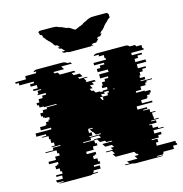

<svg xmlns="http://www.w3.org/2000/svg" viewBox="-190 -1038 1103 1156"><g transform="rotate(-15 361.5 -460.0)"><path d="M779 -54H784V-44H758V-24H692Q692 -20 690 -16Q688 -12 686 -9H652Q648 -5 646 -4H686Q681 0 672 0H514Q508 0 503 -1.5Q498 -3 494 -4H453Q449 -6 445 -9H479Q474 -13 471 -17Q468 -21 466 -23V-24H531L518 -44H544L537 -54H532L522 -69H407L393 -89H408L395 -109H360L356 -114H402L392 -129H413L403 -144H362L349 -164H412L409 -169H376L370 -179H339L326 -199H309L306 -204H352L342 -219H290V-204H240V-199H308V-179H318V-169H319V-164H290V-144H243V-129H298V-114H288V-109H276V-89H298V-69H307V-54H266V-44H301V-24H257Q257 -20 255 -16Q253 -12 251 -9H283Q279 -5 277 -4H246Q241 0 232 0H51Q41 0 36 -4H68Q66 -5 62 -9H29Q27 -12 25 -16Q23 -20 23 -24H66V-44H31V-54H72V-69H63V-89H41V-109H53V-114H63V-129H8V-144H55V-164H84V-169H83V-179H73V-199H5V-204H55V-219H103V-224H50V-229H70V-249H54V-269H55V-274H47V-279H48V-294H10V-299H36V-309H-23V-329H76V-339H13V-359H49V-364H55V-379H73V-389H82V-404H56V-409H46V-419H36V-439H55V-454H82V-464H145V-469H67V-474H41V-489H30V-504H48V-524H74V-539H99V-549H49V-554H55V-574H78V-579H31V-589H60V-609H22V-624H47V-634H-42V-649H-61V-659H6V-673Q6 -677 7 -679H74Q74 -683 78 -689H60Q68 -700 82 -700H240Q251 -700 259 -697Q267 -694 272 -689H290Q294 -685 298 -679H231Q231 -678 231.5 -678Q232 -678 232 -677L243 -659H176L182 -649H201L210 -634H299L305 -624H281L290 -609H327L340 -589H311L317 -579H364L367 -574H344L356 -554H350L353 -549H403L409 -539H384L394 -524H368L380 -504H361L370 -489H381L391 -474H417L420 -469H435V-474H465V-489H436V-504H443V-524H463V-539H487V-549H439V-574H498V-579H497V-589H434V-609H456V-624H485V-634H424V-649H502V-659H496V-673Q496 -677 497 -679H464Q465 -683 469 -689H435Q443 -700 457 -700H638Q652 -700 660 -689H694Q696 -685 698 -679H731V-659H737V-649H659V-634H720V-624H691V-609H669V-589H732V-579H733V-574H674V-549H722V-539H698V-524H678V-504H671V-489H700V-474H670V-469H740V-464H703V-454H693V-439H660V-419H626V-409H678V-404H712V-389H703V-379H685V-364H679V-359H643V-339H706V-329H607V-309H666V-299H640V-294H678V-279H677V-274H709V-269H687V-249H689V-229H717V-224H669V-219H698V-204H652V-199H668V-179H699V-169H732V-164H668V-144H709V-129H688V-114H643V-109H678V-89H663V-69H779ZM505 -469H498L501 -464H505ZM438 -464 444 -454H417L426 -439H458V-454H468V-464ZM425 -439H407L419 -419H425ZM358 -224 355 -229H327L314 -249H311L298 -269H320L316 -274H290V-269H289V-249H305V-229H285V-224ZM587 -894H592L590 -891L583 -884H580L575 -879L561 -864H559L541 -844H543L524 -824H521L508 -809H518L504 -794H490L481 -784H491L477 -769Q476 -768 474.5 -767Q473 -766 472 -764H451Q444 -757 437 -754H455Q448 -750 436 -750H306Q295 -750 288 -754H270Q263 -757 256 -764H278Q277 -766 275.5 -767Q274 -768 273 -769L259 -784H250L240 -794H254L240 -809H230L216 -824H219L201 -844H199L181 -864H183L169 -879H172L168 -884H172L166 -891Q164 -893 164 -894H157Q154 -899 154 -904Q154 -906 154.5 -907Q155 -908 155 -909H150Q153 -920 165 -920H236Q246 -920 256 -919Q266 -918 276 -913L285 -909H290L323 -894H330L352 -884H347L358 -879H355L372 -871L390 -879L401 -884H404L426 -894H421L454 -909H452L461 -913Q472 -918 481.5 -919Q491 -920 501 -920H572Q585 -920 587 -909H589V-904Q589 -900 587 -894Z"/></g></svg>

Font: Rubik Glitch
Style: Regular
Weight: 400
Designer: Hubert and Fischer, NaN
Foundry: Hubert and Fischer, NaN
Version: Version 2.200